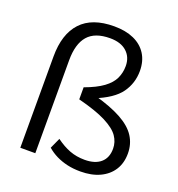

<svg xmlns="http://www.w3.org/2000/svg" viewBox="-135 -853 904 974"><g transform="rotate(20 317.0 -366.5)"><path d="M79 0V-493Q79 -614 138.5 -678Q198 -742 317 -742Q379 -742 423.5 -722Q468 -702 492 -664Q516 -626 516 -573Q516 -507 478.5 -454.5Q441 -402 343 -363V-379Q435 -354 492.5 -322.5Q550 -291 576 -250.5Q602 -210 602 -159Q602 -107 578 -69.5Q554 -32 510 -11.5Q466 9 406 9Q367 9 334.5 1.5Q302 -6 274.5 -19.5Q247 -33 224 -53L250 -110Q288 -82 325 -68Q362 -54 406 -54Q462 -54 492.5 -80.5Q523 -107 523 -156Q523 -192 502 -222.5Q481 -253 427.5 -280.5Q374 -308 276 -333V-398Q339 -421 375 -447.5Q411 -474 425.5 -505Q440 -536 440 -572Q440 -620 408 -649Q376 -678 318 -678Q236 -678 198 -634Q160 -590 160 -502V0Z"/></g></svg>

Font: Mulish ExtraLight
Style: Regular
Weight: 400
Version: Version 3.603